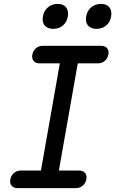

<svg xmlns="http://www.w3.org/2000/svg" viewBox="-20 -965 640 985"><path d="M282 -90H386Q406 -90 416.5 -77.5Q427 -65 423 -45Q419 -25 404.5 -12.5Q390 0 370 0H70Q50 0 39.5 -12.5Q29 -25 33 -45Q37 -65 51.5 -77.5Q66 -90 86 -90H190L287 -640H183Q163 -640 152.5 -652.5Q142 -665 146 -685Q150 -705 164.5 -717.5Q179 -730 199 -730H499Q519 -730 529.5 -717.5Q540 -705 536 -685Q532 -665 517.5 -652.5Q503 -640 483 -640H379ZM475 -817Q446 -817 431.5 -834Q417 -851 422 -880Q427 -910 448 -927.5Q469 -945 498 -945Q527 -945 541 -927.5Q555 -910 550 -880Q545 -851 524.5 -834Q504 -817 475 -817ZM253 -817Q224 -817 209.5 -834Q195 -851 200 -880Q205 -910 226 -927.5Q247 -945 276 -945Q305 -945 319 -927.5Q333 -910 328 -880Q323 -851 302.5 -834Q282 -817 253 -817Z"/></svg>

Font: Maple Mono Normal NL
Style: Italic
Weight: 400
Italic angle: -10°
Monospace: yes
Designer: subframe7536
Version: Version 7.000